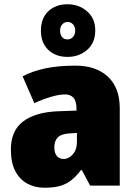

<svg xmlns="http://www.w3.org/2000/svg" viewBox="-20 -871 636 901"><path d="M334 -563Q431 -563 486.5 -511Q542 -459 542 -363V0H403L364 -73H360Q338 -44 315 -25.5Q292 -7 262 1.5Q232 10 188 10Q144 10 108 -9.5Q72 -29 51.5 -68.5Q31 -108 31 -169Q31 -258 89 -301.5Q147 -345 254 -349L339 -352V-360Q339 -397 324.5 -412.5Q310 -428 286 -428Q258 -428 219 -416.5Q180 -405 141 -387L86 -513Q134 -538 194.5 -550.5Q255 -563 334 -563ZM307 -245Q268 -243 251.5 -226.5Q235 -210 235 -180Q235 -152 247 -138.5Q259 -125 278 -125Q303 -125 322 -147Q341 -169 341 -204V-247ZM297 -604Q241 -604 206.5 -637Q172 -670 172 -727Q172 -785 206.5 -818Q241 -851 297 -851Q350 -851 388.5 -818Q427 -785 427 -728Q427 -670 389 -637Q351 -604 297 -604ZM297 -686Q312 -686 322.5 -697.5Q333 -709 333 -727Q333 -746 322.5 -757Q312 -768 297 -768Q283 -768 272.5 -757Q262 -746 262 -727Q262 -709 271 -697.5Q280 -686 297 -686Z"/></svg>

Font: Noto Sans Display Black
Style: Regular
Weight: 900
Designer: Monotype Design Team
Foundry: Monotype Imaging Inc.
Version: Version 2.003